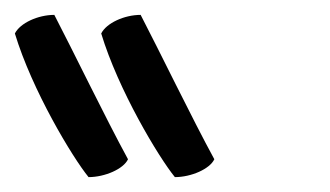

<svg xmlns="http://www.w3.org/2000/svg" viewBox="-161 -812 443 258"><path d="M127 -598C121 -585 96 -574 74 -574C52 -601 -2 -691 -25 -767C-18 -781 6 -792 28 -792C52 -746 97 -653 127 -598ZM11 -598C5 -585 -20 -574 -42 -574C-64 -601 -118 -691 -141 -767C-134 -781 -110 -792 -88 -792C-64 -746 -19 -653 11 -598Z"/></svg>

Font: Snowfall
Style: RevObl
Weight: 400
Designer: Jasper
Foundry: Cannot Into Space Fonts
Version: Version 0.9